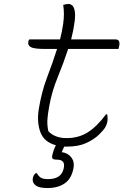

<svg xmlns="http://www.w3.org/2000/svg" viewBox="-20 -725 640 969"><path d="M128 -526H283Q288 -545 292 -565Q296 -585 299 -606Q306 -657 299 -700Q312 -705 326 -705Q335 -705 343.5 -698.5Q352 -692 356.5 -673Q361 -654 357 -618Q354 -595 349.5 -572Q345 -549 339 -526H563Q577 -526 581 -516Q585 -506 581 -490L578 -478H324Q300 -405 271 -334.5Q242 -264 229 -192Q220 -144 219 -117Q218 -90 224 -63Q238 -47 261.5 -37.5Q285 -28 316 -28Q377 -28 423.5 -57.5Q470 -87 515 -148H521Q523 -137 523 -125.5Q523 -114 521 -107Q517 -91 509.5 -79.5Q502 -68 481 -47Q456 -22 416 -3.5Q376 15 317 15Q310 15 304 15Q298 27 293 39L292 43Q323 47 340 69.5Q357 92 351 123Q341 177 306.5 200.5Q272 224 220 224Q178 224 161 211.5Q144 199 145 180Q146 161 160 149H166Q175 165 186.5 172Q198 179 222 179Q289 179 301 127Q307 102 298 91.5Q289 81 271 81Q252 81 246.5 76.5Q241 72 244 59Q249 33 262 8Q202 -8 183.5 -59Q165 -110 176 -176Q190 -262 217.5 -334Q245 -406 268 -478H206Q151 -478 135 -487.5Q119 -497 123 -515Q124 -521 128 -526Z"/></svg>

Font: Recursive Mn Csl St Lt
Style: Italic
Weight: 300
Italic angle: -15°
Monospace: yes
Version: Version 1.079;hotconv 1.0.112;makeotfexe 2.5.65598; ttfautoh